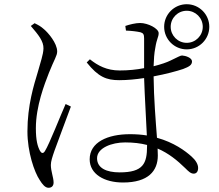

<svg xmlns="http://www.w3.org/2000/svg" viewBox="-20 -842 1040 910"><path d="M758 -715C758 -656 806 -608 865 -608C924 -608 972 -656 972 -715C972 -774 924 -822 865 -822C806 -822 758 -774 758 -715ZM789 -715C789 -757 823 -791 865 -791C907 -791 941 -757 941 -715C941 -673 907 -639 865 -639C823 -639 789 -673 789 -715ZM126 -719C163 -676 187 -646 186 -612C185 -582 172 -548 159 -500C141 -440 110 -344 110 -219C110 -121 143 -26 168 11C181 32 194 48 210 48C226 48 234 38 234 23C234 0 221 -31 221 -60C221 -77 228 -98 238 -127C251 -164 297 -285 316 -337L291 -349C268 -298 214 -159 193 -126C185 -113 177 -115 170 -126C158 -148 150 -177 150 -234C150 -339 191 -443 212 -497C237 -560 251 -578 251 -598C251 -638 207 -688 189 -703C172 -718 164 -722 144 -732ZM677 -155V-150C677 -67 659 -25 547 -25C485 -25 440 -45 440 -92C440 -141 510 -167 573 -167C612 -167 646 -163 677 -155ZM577 -697C604 -696 628 -693 646 -689C659 -685 663 -679 663 -660V-519C628 -512 588 -508 547 -508C486 -508 444 -531 406 -561L391 -546C446 -477 485 -462 545 -462C583 -462 624 -466 663 -472C666 -381 673 -271 676 -200C651 -204 625 -206 596 -206C490 -206 405 -168 405 -87C405 -17 474 23 563 23C683 23 728 -32 728 -105L727 -138C780 -115 820 -82 858 -45C873 -30 884 -19 898 -19C912 -19 919 -30 919 -46C919 -64 907 -83 888 -100C858 -127 804 -167 724 -189C718 -268 709 -376 708 -480C767 -491 818 -505 848 -515C877 -526 890 -534 890 -551C890 -568 860 -578 843 -579C834 -579 823 -571 788 -555C772 -547 744 -537 708 -528C709 -561 711 -590 716 -615C723 -660 732 -666 732 -685C732 -707 681 -733 644 -733C623 -733 594 -726 574 -719Z"/></svg>

Font: Noto Serif SC Light
Style: Regular
Weight: 300
Designer: Ryoko NISHIZUKA 西塚涼子 (kana & ideographs); Frank Grießhammer (Latin, Greek & Cyrillic); Wenlong ZHANG 张文龙 (bopomofo); San
Foundry: Adobe
Version: Version 2.001;hotconv 1.1.0;makeotfexe 2.6.0